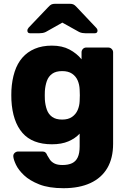

<svg xmlns="http://www.w3.org/2000/svg" viewBox="-20 -770 674 1010"><path d="M314 220Q237 220 186.5 200Q136 180 106.5 152Q77 124 64 96.5Q51 69 50 53Q49 42 57 34.5Q65 27 76 27H203Q213 27 219 32Q225 37 229 48Q235 59 243 70.5Q251 82 266.5 90Q282 98 309 98Q339 98 359 88.5Q379 79 389 57.5Q399 36 399 0V-67Q376 -42 340 -26.5Q304 -11 253 -11Q202 -11 163 -26Q124 -41 98 -71Q72 -101 57.5 -144Q43 -187 40 -243Q39 -269 40 -296Q43 -349 57 -392.5Q71 -436 97.5 -466.5Q124 -497 163 -513.5Q202 -530 253 -530Q307 -530 345.5 -509.5Q384 -489 409 -458V-495Q409 -505 416 -512.5Q423 -520 434 -520H549Q560 -520 567.5 -512.5Q575 -505 575 -495V-14Q575 62 544.5 114Q514 166 455.5 193Q397 220 314 220ZM307 -141Q339 -141 359 -155Q379 -169 388.5 -191Q398 -213 399 -238Q400 -249 400 -269Q400 -289 399 -299Q398 -325 388.5 -347Q379 -369 359 -382.5Q339 -396 307 -396Q274 -396 254.5 -382Q235 -368 226.5 -344Q218 -320 216 -291Q215 -269 216 -246Q218 -217 226.5 -193Q235 -169 254.5 -155Q274 -141 307 -141ZM139 -595Q124 -595 124 -609Q124 -617 131 -625L234 -733Q244 -744 251.5 -747Q259 -750 269 -750H348Q358 -750 365.5 -747Q373 -744 383 -733L485 -625Q493 -617 493 -609Q493 -595 478 -595H430Q422 -595 413 -596.5Q404 -598 396 -602L308 -651L221 -602Q213 -598 204 -596.5Q195 -595 186 -595Z"/></svg>

Font: Rubik
Style: Bold
Weight: 700
Designer: Hubert and Fischer
Foundry: Hubert and Fischer
Version: Version 2.300;gftools[0.9.30]